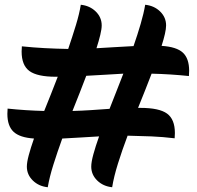

<svg xmlns="http://www.w3.org/2000/svg" viewBox="-20 -747 827 808"><path d="M181 41Q143 37 118 12.5Q93 -12 93 -46Q93 -64 101 -94Q109 -124 123 -164Q63 -168 37 -192.5Q11 -217 11 -268Q11 -273 11.5 -278.5Q12 -284 12 -290Q88 -282 166 -280Q180 -314 194.5 -351Q209 -388 223 -424Q219 -424 215 -424Q137 -424 104 -448Q71 -472 71 -530Q71 -535 71.5 -540.5Q72 -546 72 -552Q121 -547 167.5 -544.5Q214 -542 267 -541Q285 -594 299.5 -641.5Q314 -689 320 -727Q358 -723 383 -698.5Q408 -674 408 -640Q408 -625 402 -600Q396 -575 386 -544Q423 -546 461.5 -548.5Q500 -551 542 -553Q559 -602 572 -646.5Q585 -691 591 -727Q629 -723 654 -698.5Q679 -674 679 -640Q679 -626 674 -604Q669 -582 660 -554Q723 -550 749.5 -525.5Q776 -501 776 -449Q776 -444 775.5 -438.5Q775 -433 775 -427Q699 -435 618 -437Q605 -403 590.5 -366.5Q576 -330 561 -293Q566 -293 571 -293Q650 -293 683 -269Q716 -245 716 -187Q716 -182 715.5 -176.5Q715 -171 715 -165Q665 -171 617.5 -173Q570 -175 517 -176Q494 -115 476.5 -59Q459 -3 452 41Q414 37 389 12.5Q364 -12 364 -46Q364 -65 373 -98Q382 -131 397 -173Q360 -171 321.5 -168.5Q283 -166 242 -164Q221 -106 204.5 -53.5Q188 -1 181 41ZM343 -428Q330 -393 315 -355.5Q300 -318 285 -280Q323 -281 361.5 -283.5Q400 -286 441 -289Q455 -324 469.5 -361.5Q484 -399 499 -437Q461 -435 422.5 -432.5Q384 -430 343 -428Z"/></svg>

Font: Merienda SemiBold
Style: Regular
Weight: 600
Designer: Eduardo Rodriguez Tunni
Foundry: Eduardo Rodriguez Tunni
Version: Version 2.001; ttfautohint (v1.8.4.7-5d5b)